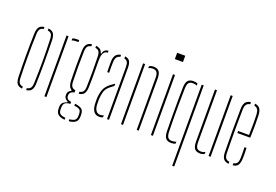

<svg xmlns="http://www.w3.org/2000/svg" viewBox="-127 -1190 2562 1780"><g transform="rotate(20 1154.0 -300.0)"><path d="M51 -85Q45 -299.5 51 -514Q52.5 -557 67.8 -578.5Q83 -600 119 -604V-584Q93.5 -580.5 82.8 -565Q72 -549.5 71 -514Q69 -450.5 68.2 -399Q67.5 -347.5 67.5 -299.5Q67.5 -251.5 68.2 -200Q69 -148.5 71 -85Q72 -50 83.2 -34.8Q94.5 -19.5 119 -16V4Q83 0 67.8 -21.2Q52.5 -42.5 51 -85ZM159 4V-16Q184 -19.5 195 -34.8Q206 -50 207 -85Q209 -148.5 210 -200Q211 -251.5 211 -299.5Q211 -347.5 210 -399Q209 -450.5 207 -514Q206 -549.5 195.2 -565Q184.5 -580.5 159 -584V-604Q195 -600 210.2 -578.5Q225.5 -557 227 -514Q233 -299.5 227 -85Q225.5 -42.5 210.2 -21.2Q195 0 159 4Z M338 0V-600H358V0ZM398 -573V-593Q412.5 -600 438 -600H463V-580H438Q413.5 -580 398 -573Z M588.5 140Q549.5 137.5 525 120Q500.5 102.5 500.5 60V46Q500.5 14.5 519.5 -1Q538.5 -16.5 556.5 -20V-28Q521.5 -45.5 521.5 -76V-84Q521.5 -103.5 532.5 -116.8Q543.5 -130 554.5 -132V-141Q522 -159.5 520.5 -220Q519.5 -262.5 519 -295.2Q518.5 -328 518.5 -359.5Q518.5 -391 519 -427.5Q519.5 -464 520.5 -514Q521.5 -557 537 -578.5Q552.5 -600 588.5 -604V-584Q563 -580.5 552.2 -565Q541.5 -549.5 540.5 -514Q536 -361 540.5 -220Q541.5 -185 552.8 -169.8Q564 -154.5 588.5 -151V-129Q567 -125.5 554.2 -113.8Q541.5 -102 541.5 -84V-76Q541.5 -42.5 588.5 -36V-16Q559.5 -16 540 -3.5Q520.5 9 520.5 46V61Q520.5 96 540 107.5Q559.5 119 588.5 120.5ZM628.5 -131V-151Q653.5 -154.5 664.5 -169.8Q675.5 -185 676.5 -220Q681 -361 676.5 -514Q675.5 -549.5 664.8 -565Q654 -580.5 628.5 -584V-604Q681.5 -598 692.5 -553H700.5Q700.5 -573.5 716.5 -586.8Q732.5 -600 752.5 -600V-580H745.5Q724.5 -580 711 -557.2Q697.5 -534.5 697.5 -491V-468Q697.5 -418 698 -380.8Q698.5 -343.5 698.2 -306.5Q698 -269.5 696.5 -220Q695 -177.5 679.8 -156.2Q664.5 -135 628.5 -131ZM628.5 139.5V120.5Q657.5 119 677 107.5Q696.5 96 696.5 61V46Q696.5 9 677.2 -1Q658 -11 628.5 -13.5V-32.5Q669.5 -28.5 693 -13Q716.5 2.5 716.5 46V60Q716.5 102.5 692.2 119.8Q668 137 628.5 139.5Z M808.5 -410Q808 -437 807.5 -464.8Q807 -492.5 807.5 -514Q809 -557 825.2 -578.2Q841.5 -599.5 874.5 -604V-584Q853 -580.5 841 -565Q829 -549.5 827.5 -514Q826 -467.5 827.5 -410ZM955.5 0V-514Q955.5 -545.5 946.2 -562Q937 -578.5 914.5 -583V-604Q948.5 -599.5 962 -577.8Q975.5 -556 975.5 -514V0ZM803.5 -90Q803 -105 802.5 -118Q802 -131 802.5 -145Q804 -193 817.8 -232.5Q831.5 -272 873.5 -305Q883.5 -312 894 -319.8Q904.5 -327.5 915.5 -335V-312.5Q898.5 -300.5 873.5 -280Q843 -254 833.5 -219.5Q824 -185 822.5 -145Q822.5 -137 822.8 -121.5Q823 -106 823.5 -90Q826 -54 841.5 -34.5Q857 -15 881.5 -15Q901.5 -15 915.5 -23V-2.5Q902 5 881.5 5Q843.5 5 824.8 -20.8Q806 -46.5 803.5 -90Z M1248.5 0V-514Q1248 -552.5 1235.5 -568.8Q1223 -585 1194.5 -585Q1172 -585 1153.5 -573.5V-593.5Q1171 -605 1194.5 -605Q1233.5 -605 1250.8 -584Q1268 -563 1268.5 -514V0ZM1093.5 0V-600H1113.5V0Z M1356.5 -738V-800H1436.5V-738ZM1388.5 0V-600H1408.5V0Z M1516.5 -86Q1516 -125 1515.2 -177.2Q1514.5 -229.5 1514.5 -287.8Q1514.5 -346 1515 -404.2Q1515.5 -462.5 1516.5 -514Q1517.5 -563 1534.5 -584Q1551.5 -605 1590.5 -605Q1615.5 -605 1631.5 -595.5V-576Q1615 -585 1590.5 -585Q1562 -585 1549.8 -568.8Q1537.5 -552.5 1536.5 -514Q1535 -426 1534.2 -356.2Q1533.5 -286.5 1534 -222Q1534.5 -157.5 1536.5 -86Q1537.5 -48 1549.8 -31.5Q1562 -15 1590.5 -15Q1615 -15 1631.5 -24V-4.5Q1615.5 5 1590.5 5Q1551.5 5 1534.5 -16.2Q1517.5 -37.5 1516.5 -86ZM1671.5 200V-600H1691.5V200Z M1802.5 -86V-600H1822.5V-86Q1822.5 -48 1835.2 -31.5Q1848 -15 1876.5 -15Q1899 -15 1917.5 -26.5V-6.5Q1900 5 1876.5 5Q1837.5 5 1820 -16.2Q1802.5 -37.5 1802.5 -86ZM1957.5 0V-600H1977.5V0Z M2087.5 -85Q2083 -299.5 2087.5 -514Q2088.5 -557 2104.5 -578.2Q2120.5 -599.5 2156.5 -604V-583.5Q2131 -579.5 2119.8 -563Q2108.5 -546.5 2107.5 -514Q2106.5 -450.5 2106 -399.2Q2105.5 -348 2105.5 -300.2Q2105.5 -252.5 2106 -200.8Q2106.5 -149 2107.5 -85Q2108.5 -50 2119.8 -34.5Q2131 -19 2156.5 -16V4Q2119.5 0 2104 -21.2Q2088.5 -42.5 2087.5 -85ZM2135.5 -292V-312H2243.5Q2245 -379 2245 -432.2Q2245 -485.5 2243.5 -514Q2241.5 -546.5 2230.8 -563Q2220 -579.5 2196.5 -584V-604Q2230.5 -599.5 2246 -578.5Q2261.5 -557.5 2263.5 -514Q2264.5 -487 2265 -430.8Q2265.5 -374.5 2262.5 -292ZM2196.5 4V-16.5Q2221 -20 2231.8 -35.2Q2242.5 -50.5 2243.5 -85Q2244.5 -107.5 2244.2 -133.2Q2244 -159 2242.5 -191H2262.5Q2264 -159 2264.2 -133Q2264.5 -107 2263.5 -85Q2261.5 -42.5 2247.5 -21.2Q2233.5 0 2196.5 4Z"/></g></svg>

Font: Big Shoulders Stencil Display Thin
Style: Regular
Weight: 100
Designer: Patric King
Foundry: XO Type Co
Version: Version 1.000